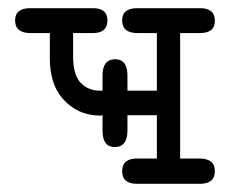

<svg xmlns="http://www.w3.org/2000/svg" viewBox="-20 -450 565 470"><path d="M17 -400Q17 -430 54 -430H208Q243 -430 243 -400Q243 -369 207 -369Q207 -369 159 -369V-310Q159 -271 175 -250Q194 -228 225 -228H231V-265Q231 -305 262 -305Q292 -305 292 -265V-228H364V-369H317Q279 -369 279 -400Q279 -430 316 -430H470Q506 -430 506 -399Q506 -369 469 -369H421V-62H468Q506 -62 506 -31Q506 0 469 0H316Q279 0 279 -31Q279 -62 316 -62H364V-168H292V-131Q292 -90 261 -90Q231 -90 231 -130V-168Q230 -168 228.5 -167.5Q227 -167 226 -167Q169 -167 132 -210Q102 -246 102 -307V-369H55Q17 -369 17 -400Z"/></svg>

Font: CMU Typewriter Text
Style: Regular
Weight: 500
Monospace: yes
Version: Version 0.7.0